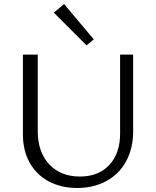

<svg xmlns="http://www.w3.org/2000/svg" viewBox="-20 -930 775 956"><path d="M248 -867 299 -910 447 -734 411 -704ZM94 -262V-658H168V-277Q168 -173 225 -112Q282 -51 378 -51Q471 -51 524.5 -109Q578 -167 578 -265V-658H643V-277Q643 -192 608.5 -128Q574 -64 510.5 -29Q447 6 364 6Q284 6 222.5 -27Q161 -60 127.5 -120.5Q94 -181 94 -262Z"/></svg>

Font: Ysabeau SC
Style: Regular
Weight: 400
Designer: Christian Thalmann (Catharsis Fonts)
Version: Version 0.003